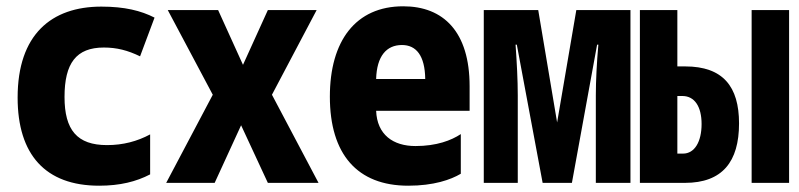

<svg xmlns="http://www.w3.org/2000/svg" viewBox="-20 -581 2540 610"><path d="M295 9C361 9 413 -4 457 -27V-154C416 -132 371 -120 320 -120C225 -120 185 -168 185 -273C185 -380 222 -430 310 -430C351 -430 386 -421 425 -402L471 -525C428 -547 376 -560 302 -560C143 -560 36 -471 36 -271C36 -90 124 9 295 9Z M508 0H662L746 -183L831 0H992L844 -280L986 -549H831L752 -375L673 -549H513L656 -280Z M1277 9C1358 9 1412 -10 1444 -29V-155C1414 -135 1367 -117 1300 -117C1229 -117 1178 -153 1175 -229H1472V-307C1472 -480 1389 -561 1261 -561C1110 -561 1028 -451 1028 -274C1028 -91 1115 9 1277 9ZM1175 -330C1177 -403 1208 -438 1257 -438C1302 -438 1330 -405 1331 -330Z M1517 0H1625V-278C1625 -327 1622 -382 1618 -439H1622L1704 0H1797L1877 -439H1881C1876 -382 1873 -324 1873 -278V0H1983V-549H1811L1750 -192L1690 -549H1517Z M2013 0H2156C2275 0 2328 -67 2328 -189C2328 -306 2277 -370 2157 -370H2132V-549H2013ZM2368 0H2487V-549H2368ZM2132 -93V-276H2148C2187 -276 2209 -242 2209 -187C2209 -131 2187 -93 2150 -93Z"/></svg>

Font: Noto Sans Mono ExtraCondensed ExtraBold
Style: Regular
Weight: 800
Width: 2
Designer: Monotype Design Team
Foundry: Monotype Imaging Inc.
Version: Version 2.014